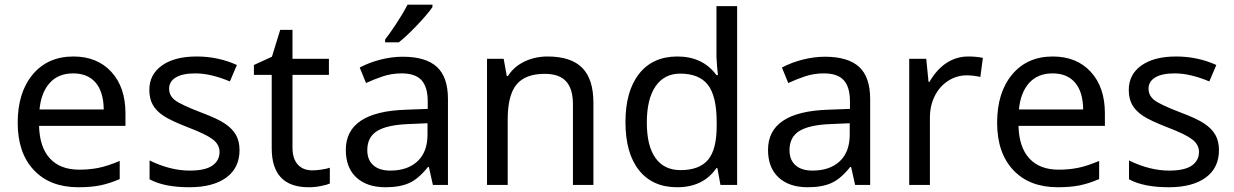

<svg xmlns="http://www.w3.org/2000/svg" viewBox="-20 -786 5246 816"><path d="M313 9.8Q192.4 9.8 123.8 -63.2Q55.2 -136.2 55.2 -264.2Q55.2 -393.1 119.1 -469.5Q183.1 -545.9 292 -545.9Q393.1 -545.9 453.1 -480.7Q513.2 -415.5 513.2 -304.2V-251H146Q148.4 -159.7 192.4 -112.3Q236.3 -64.9 316.9 -64.9Q359.9 -64.9 398.4 -72.5Q437 -80.1 488.8 -102.1V-24.9Q444.3 -5.9 405.3 2Q366.2 9.8 313 9.8ZM291 -474.1Q228 -474.1 191.4 -433.6Q154.8 -393.1 147.9 -320.8H420.9Q419.9 -396 386.2 -435.1Q352.5 -474.1 291 -474.1Z M998 -147.9Q998 -72.8 941.9 -31.5Q885.7 9.8 784.2 9.8Q678.2 9.8 615.7 -23.9V-104Q704.1 -61 786.1 -61Q852.5 -61 882.8 -82.5Q913.1 -104 913.1 -140.1Q913.1 -171.9 884 -193.8Q855 -215.8 780.8 -244.1Q705.1 -273.4 674.3 -294.2Q643.6 -314.9 629.2 -340.8Q614.7 -366.7 614.7 -403.8Q614.7 -469.7 668.5 -507.8Q722.2 -545.9 815.9 -545.9Q907.2 -545.9 986.8 -509.8L957 -439.9Q875.5 -474.1 810.1 -474.1Q755.4 -474.1 727.1 -456.8Q698.7 -439.5 698.7 -409.2Q698.7 -379.9 723.1 -360.6Q747.6 -341.3 836.9 -307.1Q903.8 -282.2 935.8 -260.7Q967.8 -239.3 982.9 -212.4Q998 -185.5 998 -147.9Z M1307.1 -62Q1324.2 -62 1347.2 -65.4Q1370.1 -68.8 1381.8 -73.2V-5.9Q1369.6 -0.5 1344 4.6Q1318.4 9.8 1292 9.8Q1134.8 9.8 1134.8 -155.8V-467.8H1059.1V-509.8L1135.7 -544.9L1170.9 -659.2H1223.1V-536.1H1377.9V-467.8H1223.1V-158.2Q1223.1 -111.8 1245.4 -86.9Q1267.6 -62 1307.1 -62Z M1819.8 0 1802.7 -76.2H1798.8Q1758.8 -25.9 1719 -8.1Q1679.2 9.8 1618.7 9.8Q1539.6 9.8 1494.6 -31.7Q1449.7 -73.2 1449.7 -148.9Q1449.7 -312 1707 -319.8L1797.9 -323.2V-355Q1797.9 -416 1771.5 -445.1Q1745.1 -474.1 1687 -474.1Q1644.5 -474.1 1606.7 -461.4Q1568.8 -448.7 1535.6 -433.1L1508.8 -499Q1549.3 -520.5 1597.2 -532.7Q1645 -544.9 1691.9 -544.9Q1789.1 -544.9 1836.4 -502Q1883.8 -459 1883.8 -365.2V0ZM1638.7 -61Q1712.4 -61 1754.6 -100.8Q1796.9 -140.6 1796.9 -213.9V-262.2L1717.8 -258.8Q1625.5 -255.4 1583.3 -229.5Q1541 -203.6 1541 -147.9Q1541 -106 1566.7 -83.5Q1592.3 -61 1638.7 -61ZM1616.7 -618.2Q1635.3 -641.6 1663.8 -684.8Q1692.4 -728 1711.9 -766.1H1817.9V-755.9Q1796.4 -724.6 1751 -677.2Q1705.6 -629.9 1674.8 -606H1616.7Z M2415 0V-342.8Q2415 -408.2 2386 -440.2Q2356.9 -472.2 2294.9 -472.2Q2212.4 -472.2 2175 -426.5Q2137.7 -380.9 2137.7 -277.8V0H2049.8V-536.1H2120.6L2133.8 -462.9H2138.7Q2163.6 -502.4 2208.5 -524.2Q2253.4 -545.9 2307.6 -545.9Q2406.2 -545.9 2454.1 -498Q2502 -450.2 2502 -349.1V0Z M2857.9 9.8Q2753.4 9.8 2695.8 -62.5Q2638.2 -134.8 2638.2 -267.1Q2638.2 -398.4 2696 -472.2Q2753.9 -545.9 2858.9 -545.9Q2966.8 -545.9 3024.9 -466.8H3031.2Q3029.8 -476.6 3027.3 -506.1Q3024.9 -535.6 3024.9 -545.9V-759.8H3112.8V0H3042L3028.8 -71.8H3024.9Q2968.8 9.8 2857.9 9.8ZM2872.1 -63Q2952.1 -63 2989 -106.7Q3025.9 -150.4 3025.9 -250V-266.1Q3025.9 -377.9 2988.5 -425.5Q2951.2 -473.1 2871.1 -473.1Q2803.2 -473.1 2766.1 -419.2Q2729 -365.2 2729 -265.1Q2729 -165.5 2765.9 -114.3Q2802.7 -63 2872.1 -63Z M3614.3 0 3597.2 -76.2H3593.3Q3553.2 -25.9 3513.4 -8.1Q3473.6 9.8 3413.1 9.8Q3334 9.8 3289.1 -31.7Q3244.1 -73.2 3244.1 -148.9Q3244.1 -312 3501.5 -319.8L3592.3 -323.2V-355Q3592.3 -416 3565.9 -445.1Q3539.6 -474.1 3481.4 -474.1Q3439 -474.1 3401.1 -461.4Q3363.3 -448.7 3330.1 -433.1L3303.2 -499Q3343.8 -520.5 3391.6 -532.7Q3439.5 -544.9 3486.3 -544.9Q3583.5 -544.9 3630.9 -502Q3678.2 -459 3678.2 -365.2V0ZM3433.1 -61Q3506.8 -61 3549.1 -100.8Q3591.3 -140.6 3591.3 -213.9V-262.2L3512.2 -258.8Q3419.9 -255.4 3377.7 -229.5Q3335.4 -203.6 3335.4 -147.9Q3335.4 -106 3361.1 -83.5Q3386.7 -61 3433.1 -61Z M4094.2 -545.9Q4129.9 -545.9 4157.2 -540L4146.5 -459Q4116.7 -465.8 4088.4 -465.8Q4045.9 -465.8 4009.5 -442.4Q3973.1 -418.9 3952.6 -377.7Q3932.1 -336.4 3932.1 -286.1V0H3844.2V-536.1H3916.5L3926.3 -438H3930.2Q3960.9 -491.2 4002.9 -518.6Q4044.9 -545.9 4094.2 -545.9Z M4475.6 9.8Q4355 9.8 4286.4 -63.2Q4217.8 -136.2 4217.8 -264.2Q4217.8 -393.1 4281.7 -469.5Q4345.7 -545.9 4454.6 -545.9Q4555.7 -545.9 4615.7 -480.7Q4675.8 -415.5 4675.8 -304.2V-251H4308.6Q4311 -159.7 4355 -112.3Q4398.9 -64.9 4479.5 -64.9Q4522.5 -64.9 4561 -72.5Q4599.6 -80.1 4651.4 -102.1V-24.9Q4606.9 -5.9 4567.9 2Q4528.8 9.8 4475.6 9.8ZM4453.6 -474.1Q4390.6 -474.1 4354 -433.6Q4317.4 -393.1 4310.5 -320.8H4583.5Q4582.5 -396 4548.8 -435.1Q4515.1 -474.1 4453.6 -474.1Z M5160.6 -147.9Q5160.6 -72.8 5104.5 -31.5Q5048.3 9.8 4946.8 9.8Q4840.8 9.8 4778.3 -23.9V-104Q4866.7 -61 4948.7 -61Q5015.1 -61 5045.4 -82.5Q5075.7 -104 5075.7 -140.1Q5075.7 -171.9 5046.6 -193.8Q5017.6 -215.8 4943.4 -244.1Q4867.7 -273.4 4836.9 -294.2Q4806.2 -314.9 4791.7 -340.8Q4777.3 -366.7 4777.3 -403.8Q4777.3 -469.7 4831.1 -507.8Q4884.8 -545.9 4978.5 -545.9Q5069.8 -545.9 5149.4 -509.8L5119.6 -439.9Q5038.1 -474.1 4972.7 -474.1Q4918 -474.1 4889.6 -456.8Q4861.3 -439.5 4861.3 -409.2Q4861.3 -379.9 4885.7 -360.6Q4910.2 -341.3 4999.5 -307.1Q5066.4 -282.2 5098.4 -260.7Q5130.4 -239.3 5145.5 -212.4Q5160.6 -185.5 5160.6 -147.9Z"/></svg>

Font: NotoPenekeko
Style: Regular
Weight: 400
Designer: Monotype Design team
Foundry: Monotype Imaging Inc.
Version: Version 1.04